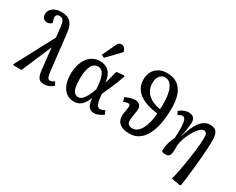

<svg xmlns="http://www.w3.org/2000/svg" viewBox="-148 -1356 2630 2139"><g transform="rotate(30 1167.5 -287.0)"><path d="M387 14Q355 14 334.5 2.5Q314 -9 302.5 -36Q291 -63 286 -109L256 -384L252 -377L91 0H-8L-21 -7L243 -504L230 -625Q225 -667 217 -690.5Q209 -714 195 -724Q181 -734 159 -734Q137 -734 125.5 -723Q114 -712 114 -693Q114 -681 117 -670Q120 -659 126 -642L131 -629Q122 -616 106.5 -608Q91 -600 72 -600Q42 -600 24 -619Q6 -638 6 -667Q6 -701 24.5 -727Q43 -753 77 -767.5Q111 -782 157 -782Q195 -782 224 -773Q253 -764 273.5 -743.5Q294 -723 307 -689.5Q320 -656 325 -606L378 -142Q382 -110 387.5 -91Q393 -72 401.5 -63.5Q410 -55 423 -55Q438 -55 450.5 -60.5Q463 -66 478 -78L502 -34Q476 -11 447.5 1.5Q419 14 387 14Z M768 14Q711 14 670.5 -17Q630 -48 608.5 -104Q587 -160 587 -234Q587 -297 601.5 -349.5Q616 -402 644 -441.5Q672 -481 712 -502Q752 -523 801 -523Q837 -523 866 -512.5Q895 -502 916.5 -481Q938 -460 952 -426.5Q966 -393 971 -347H972Q979 -371 986.5 -397.5Q994 -424 1002 -452.5Q1010 -481 1017 -510L1108 -519L1121 -511Q1104 -463 1084 -411.5Q1064 -360 1042 -310.5Q1020 -261 999 -218L1002 -188Q1007 -139 1015 -111Q1023 -83 1036 -71Q1049 -59 1069 -59Q1079 -59 1094.5 -65Q1110 -71 1124 -78L1144 -33Q1126 -19 1106 -8.5Q1086 2 1066 8Q1046 14 1028 14Q999 14 977.5 -0.5Q956 -15 944.5 -45.5Q933 -76 930 -122H929Q910 -75 887 -44.5Q864 -14 835 0Q806 14 768 14ZM787 -53Q813 -53 835.5 -72.5Q858 -92 879 -131.5Q900 -171 921 -231L918 -263Q913 -331 900 -374.5Q887 -418 865 -439Q843 -460 812 -460Q785 -460 764 -445.5Q743 -431 729 -401.5Q715 -372 708.5 -330.5Q702 -289 702 -234Q702 -173 711 -132.5Q720 -92 739 -72.5Q758 -53 787 -53ZM818 -576 781 -594 858 -758Q869 -784 881 -794Q893 -804 912 -804Q935 -804 949.5 -791.5Q964 -779 974 -753V-738Z M1486 14Q1430 14 1391.5 -1.5Q1353 -17 1334.5 -46Q1316 -75 1316 -114Q1316 -138 1320 -163Q1324 -188 1327.5 -209Q1331 -230 1331 -243Q1331 -259 1325.5 -266.5Q1320 -274 1307 -274Q1297 -274 1282 -270Q1267 -266 1250 -258L1232 -310Q1261 -324 1295 -334Q1329 -344 1355 -344Q1393 -344 1414 -324.5Q1435 -305 1435 -271Q1435 -257 1432 -238Q1429 -219 1425.5 -198Q1422 -177 1419 -156.5Q1416 -136 1416 -118Q1416 -86 1433 -69.5Q1450 -53 1484 -53Q1516 -53 1543.5 -72.5Q1571 -92 1592 -129.5Q1613 -167 1626 -219Q1639 -271 1643 -336Q1540 -348 1467.5 -380Q1395 -412 1357 -465Q1319 -518 1320 -591Q1320 -633 1333.5 -668Q1347 -703 1373.5 -728.5Q1400 -754 1435.5 -768Q1471 -782 1514 -782Q1574 -782 1619 -762Q1664 -742 1694 -702Q1724 -662 1739 -603.5Q1754 -545 1754 -467Q1754 -350 1735.5 -260Q1717 -170 1682 -109Q1647 -48 1598 -17Q1549 14 1486 14ZM1645 -393Q1647 -411 1647.5 -428Q1648 -445 1648 -460Q1648 -527 1639.5 -577Q1631 -627 1614.5 -660.5Q1598 -694 1574 -711.5Q1550 -729 1519 -729Q1492 -729 1471 -713.5Q1450 -698 1438 -670.5Q1426 -643 1426 -604Q1426 -562 1440.5 -526.5Q1455 -491 1483.5 -464Q1512 -437 1552.5 -419Q1593 -401 1645 -393Z M2260 230 2147 210Q2157 172 2167.5 124Q2178 76 2187 21.5Q2196 -33 2204.5 -87.5Q2213 -142 2219 -194Q2225 -246 2228.5 -288.5Q2232 -331 2232 -361Q2232 -400 2221.5 -417Q2211 -434 2187 -434Q2172 -434 2154.5 -421.5Q2137 -409 2119 -387Q2101 -365 2084 -336.5Q2067 -308 2052.5 -275.5Q2038 -243 2028 -209Q2018 -175 2013 -144Q2014 -106 2013 -76.5Q2012 -47 2006.5 -27Q2001 -7 1987 3.5Q1973 14 1946 14Q1930 14 1916 9.5Q1902 5 1899 -1Q1899 -36 1904.5 -70Q1910 -104 1921 -135Q1932 -166 1948 -194Q1949 -213 1950 -231Q1951 -249 1951.5 -264.5Q1952 -280 1952 -294.5Q1952 -309 1952 -323Q1951 -368 1945.5 -397.5Q1940 -427 1930 -440.5Q1920 -454 1902 -454Q1890 -454 1876.5 -449Q1863 -444 1848 -433L1825 -474Q1843 -489 1863 -500Q1883 -511 1903 -517Q1923 -523 1942 -523Q1969 -523 1988 -514Q2007 -505 2017 -486.5Q2027 -468 2027 -439Q2027 -425 2025 -406.5Q2023 -388 2020 -364.5Q2017 -341 2012 -313Q2007 -285 2000 -252L2002 -251Q2031 -346 2063 -406Q2095 -466 2133.5 -494.5Q2172 -523 2219 -523Q2257 -523 2281 -508.5Q2305 -494 2316 -461Q2327 -428 2327 -373Q2327 -337 2323.5 -281Q2320 -225 2314.5 -158Q2309 -91 2302 -21Q2295 49 2287 112.5Q2279 176 2271 225Z"/></g></svg>

Font: Literata Medium
Style: Italic
Weight: 500
Italic angle: -2°
Designer: Latin by Veronika Burian and Jose Scaglione. Greek by Irene Vlachou. Cyrillic by Vera Evstafieva
Foundry: TypeTogether
Version: Version 3.103;gftools[0.9.29]